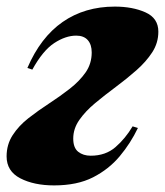

<svg xmlns="http://www.w3.org/2000/svg" viewBox="-44 -548 500 582"><path d="M231 -76Q276 -76 306 -102Q336 -128 358 -165L374 -160Q352 -114 319 -74.5Q286 -35 238 -10.5Q190 14 120 14Q59 14 17.5 -7.5Q-24 -29 -24 -74Q-24 -110 -5.5 -138.5Q13 -167 42.5 -190Q72 -213 105 -234.5Q138 -256 167.5 -279Q197 -302 215.5 -328.5Q234 -355 234 -389Q234 -413 222 -426.5Q210 -440 187 -440Q155 -440 120.5 -417.5Q86 -395 54 -337L39 -342Q79 -435 146 -481.5Q213 -528 304 -528Q358 -528 397 -510.5Q436 -493 436 -452Q436 -418 417.5 -389.5Q399 -361 369.5 -335Q340 -309 307 -284.5Q274 -260 244.5 -235.5Q215 -211 196.5 -184.5Q178 -158 178 -128Q178 -100 193 -88Q208 -76 231 -76Z"/></svg>

Font: Playfair Display Black
Style: Italic
Weight: 900
Italic angle: -14°
Designer: Claus Eggers Sørensen
Foundry: Claus Eggers Sørensen
Version: Version 1.203